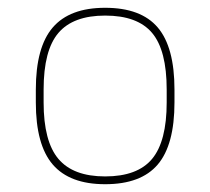

<svg xmlns="http://www.w3.org/2000/svg" viewBox="-20 -758 540 493"><path d="M250 -285Q159 -285 115.5 -335.5Q72 -386 72 -495V-528Q72 -637 115.5 -687.5Q159 -738 250 -738Q342 -738 385 -687.5Q428 -637 428 -528V-495Q428 -386 385 -335.5Q342 -285 250 -285ZM250 -305Q333 -305 370.5 -350Q408 -395 408 -495V-528Q408 -629 370.5 -673.5Q333 -718 250 -718Q168 -718 130 -673.5Q92 -629 92 -528V-495Q92 -395 130 -350Q168 -305 250 -305Z"/></svg>

Font: M PLUS Code Latin Thin
Style: Regular
Weight: 250
Designer: Coji Morishita
Foundry: UNDERFOREST DESIGN
Version: Version 1.002; ttfautohint (v1.8.3)